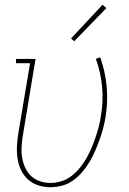

<svg xmlns="http://www.w3.org/2000/svg" viewBox="-20 -777 540 805"><path d="M191 8Q165 8 140.5 0Q116 -8 98 -24Q80 -40 69 -62.5Q58 -85 54 -109.5Q50 -134 51 -160.5Q52 -187 56 -213L106 -512H47V-530H129L76 -210Q72 -187 70.5 -163.5Q69 -140 72.5 -118Q76 -96 85 -75.5Q94 -55 109.5 -40Q125 -25 146.5 -17.5Q168 -10 191 -10Q214 -10 237 -17Q260 -24 279.5 -39Q299 -54 314.5 -73Q330 -92 342 -113Q354 -134 363.5 -156.5Q373 -179 380.5 -201Q388 -223 394 -245.5Q400 -268 403 -291Q414 -353 408 -414Q402 -475 382 -530L400 -537Q421 -479 427 -416Q433 -353 423 -289Q419 -264 412.5 -239.5Q406 -215 397.5 -191.5Q389 -168 379 -144.5Q369 -121 355.5 -98.5Q342 -76 325 -56Q308 -36 286.5 -20.5Q265 -5 240 1.5Q215 8 191 8ZM291 -604 278 -616 410 -757 426 -743Z"/></svg>

Font: Iosevka Slab Thin
Style: Italic
Weight: 100
Italic angle: -9°
Monospace: yes
Designer: Belleve Invis
Foundry: Belleve Invis
Version: Version 11.1.1; ttfautohint (v1.8.3)